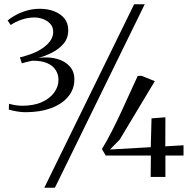

<svg xmlns="http://www.w3.org/2000/svg" viewBox="-20 -835 894 906"><path d="M100.5 -305.5Q80 -305.5 57.8 -309.5Q35.5 -313.5 21.5 -318L22.5 -345.5Q35 -341.5 52.5 -338.8Q70 -336 84.5 -336Q140.5 -336 178.8 -353.8Q217 -371.5 236.5 -399.5Q256 -427.5 256 -458Q256 -483 243.2 -503.8Q230.5 -524.5 203.2 -536.8Q176 -549 132 -548.5Q128 -547.5 118.5 -545.5Q109 -543.5 99.2 -540.8Q89.5 -538 83 -536L74 -564.5Q86.5 -567 99.2 -571Q112 -575 126.5 -580Q174 -597.5 202.5 -625.2Q231 -653 231 -684Q231 -708.5 216.5 -723.5Q202 -738.5 181.2 -745.8Q160.5 -753 140.5 -752.5Q112 -752.5 82.5 -742.5Q53 -732.5 30.5 -717L16 -738.5Q30 -750.5 53 -763.2Q76 -776 105.5 -784.8Q135 -793.5 168.5 -793.5Q205 -793.5 235.2 -782Q265.5 -770.5 283.8 -748.2Q302 -726 302 -692Q302 -655 280 -629Q258 -603 225.2 -586.5Q192.5 -570 160.5 -561.5Q209.5 -568 248 -557.5Q286.5 -547 308.8 -522.2Q331 -497.5 331 -460.5Q331 -414.5 302.2 -379.5Q273.5 -344.5 221.5 -325Q169.5 -305.5 100.5 -305.5ZM613 -815H663L239 51H189ZM691 0 692 -101H479L461 -131.5Q486 -173 508.8 -217.8Q531.5 -262.5 552.5 -307.8Q573.5 -353 592.8 -396Q612 -439 630 -477H649L710.5 -452L545 -176.5L499 -129.5L691.5 -140.5L695 -276.5L760.5 -281.5L760 -144.5L846 -149.5V-101H760.5V0Z"/></svg>

Font: Merriweather 120pt Light
Style: Regular
Weight: 300
Version: Version 2.100